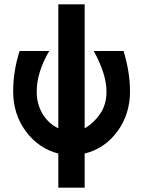

<svg xmlns="http://www.w3.org/2000/svg" viewBox="-20 -708 676 889"><path d="M41 -285Q41 -380 71 -472H208Q150 -373 150 -284Q150 -226 177 -181Q204 -136 250 -114V-688H372V-114Q413 -137 443 -180Q473 -223 473 -284Q473 -365 414 -472H552Q582 -374 582 -285Q582 -179 523.5 -99.5Q465 -20 372 3V161H250V3Q158 -21 99.5 -100Q41 -179 41 -285Z"/></svg>

Font: Coval
Style: ExtraBold
Weight: 800
Foundry: Context Ltd
Version: Version 001.000